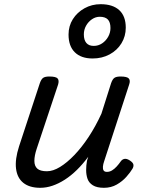

<svg xmlns="http://www.w3.org/2000/svg" viewBox="-20 -880 686 916"><path d="M172 16Q121 16 91.5 -7.5Q62 -31 56.5 -75.5Q51 -120 71 -182L170 -483Q177 -503 186.5 -509Q196 -515 215 -515Q247 -515 255 -505.5Q263 -496 257 -476L155 -170Q144 -137 144 -112.5Q144 -88 158 -75.5Q172 -63 204 -63Q233 -63 266.5 -83.5Q300 -104 335 -140.5Q370 -177 403 -227Q436 -277 464 -338L510 -483Q517 -503 526.5 -509Q536 -515 555 -515Q586 -515 594.5 -505.5Q603 -496 596 -476L477 -111Q472 -97 471 -85Q470 -73 474.5 -66.5Q479 -60 490 -60Q503 -60 514.5 -67Q526 -74 536.5 -85.5Q547 -97 556 -110Q563 -120 574 -122Q585 -124 600 -114Q615 -104 616.5 -94.5Q618 -85 612 -75Q602 -58 583 -36.5Q564 -15 537 0.5Q510 16 476 16Q442 16 423 4Q404 -8 397.5 -27Q391 -46 391 -68.5Q391 -91 395 -113L401 -132Q375 -97 347 -69.5Q319 -42 289.5 -23Q260 -4 230.5 6Q201 16 172 16ZM422 -601Q367 -601 337 -630.5Q307 -660 307 -715Q307 -756 327.5 -788.5Q348 -821 383 -840.5Q418 -860 460 -860Q518 -860 549 -831.5Q580 -803 580 -748Q580 -707 559.5 -673.5Q539 -640 503 -620.5Q467 -601 422 -601ZM427 -661Q449 -661 467 -673Q485 -685 496 -704.5Q507 -724 507 -746Q507 -774 494.5 -787Q482 -800 456 -800Q436 -800 418.5 -788Q401 -776 390.5 -757Q380 -738 380 -716Q380 -689 392 -675Q404 -661 427 -661Z"/></svg>

Font: Playwrite CU
Style: Regular
Weight: 400
Designer: Veronika Burian, José Scaglione
Foundry: TypeTogether
Version: Version 1.002